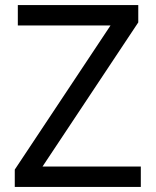

<svg xmlns="http://www.w3.org/2000/svg" viewBox="-20 -734 612 754"><path d="M533 0H38V-68L414 -634H50V-714H523V-646L147 -80H533Z"/></svg>

Font: Noto Sans Old North Arabian
Style: Regular
Weight: 400
Designer: Monotype Design Team
Foundry: Monotype Imaging Inc.
Version: Version 2.001; ttfautohint (v1.8.4.7-5d5b)